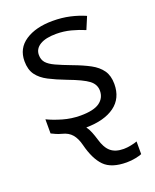

<svg xmlns="http://www.w3.org/2000/svg" viewBox="-145 -629 768 952"><g transform="rotate(-20 238.5 -152.5)"><path d="M356.9 240.2Q276.9 240.2 239.3 202.1Q201.7 164.1 181.6 84.5Q172.4 47.9 154.3 26.6Q136.2 5.4 104.5 -2.4Q87.9 -6.8 75.2 -12.2Q62.5 -17.6 50.3 -23.9V-98.6Q83 -82.5 128.4 -69.3Q173.8 -56.2 221.2 -56.2Q290.5 -56.2 321.8 -78.6Q353 -101.1 353 -139.6Q353 -172.9 324 -195.1Q294.9 -217.3 217.8 -246.1Q166.5 -265.6 129.2 -284.9Q91.8 -304.2 71.5 -332Q51.3 -359.9 51.3 -404.3Q51.3 -472.2 106.2 -508.5Q161.1 -544.9 250.5 -544.9Q298.8 -544.9 341.1 -535.4Q383.3 -525.9 419.9 -509.8L392.6 -444.8Q359.4 -459 321.8 -468.8Q284.2 -478.5 245.1 -478.5Q189 -478.5 158.9 -460Q128.9 -441.4 128.9 -409.2Q128.9 -384.3 142.8 -368.2Q156.7 -352.1 187.5 -337.9Q218.3 -323.7 268.6 -304.7Q318.8 -286.1 355.5 -266.4Q392.1 -246.6 411.9 -218.5Q431.6 -190.4 431.6 -146.5Q431.6 -71.3 377.4 -31.7Q323.2 7.8 227.1 8.8Q238.3 23.9 245.8 43Q253.4 62 259.8 83.5Q272.9 130.4 297.6 151.4Q322.3 172.4 365.7 172.4Q383.3 172.4 404.1 168.2Q424.8 164.1 437.5 159.2V226.1Q426.3 231 403.6 235.6Q380.9 240.2 356.9 240.2Z"/></g></svg>

Font: Open Sans
Style: Regular
Weight: 400
Designer: Monotype Design Team
Foundry: Monotype Imaging Inc.
Version: Version 3.000; ttfautohint (v1.8.4)